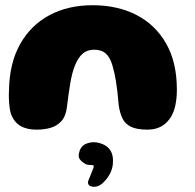

<svg xmlns="http://www.w3.org/2000/svg" viewBox="-20 -486 748 736"><path d="M120.5 11Q83 11 58.5 -3.2Q34 -17.5 22 -49.5Q18.5 -60.5 16.8 -74.5Q15 -88.5 14.2 -105.2Q13.5 -122 14.5 -141.5Q16.5 -244.5 57.2 -317Q98 -389.5 169.5 -427.8Q241 -466 335 -466Q430 -466 502.8 -428.8Q575.5 -391.5 616.8 -319.2Q658 -247 658 -142.5Q658 -125.5 656.5 -110.5Q655 -95.5 652.2 -82.2Q649.5 -69 645 -57.5Q631.5 -24 606.2 -6.5Q581 11 545.5 11Q504.5 11 481.8 -0.2Q459 -11.5 449 -32.8Q439 -54 435 -83.5Q432.5 -112 430 -134.2Q427.5 -156.5 424.5 -174.5Q421.5 -192.5 418.2 -207Q415 -221.5 411 -235Q402 -266 385.5 -280.8Q369 -295.5 340.5 -295.5Q314 -295.5 296.5 -280Q279 -264.5 267 -234Q261.5 -220.5 257.2 -204Q253 -187.5 249.5 -167.8Q246 -148 243 -125Q240 -102 236.5 -75.5Q232.5 -41 215.8 -22.2Q199 -3.5 174.5 3.8Q150 11 120.5 11ZM339 230Q323.5 228.5 319.8 222.2Q316 216 318 208L325 190.5Q329 180.5 332.5 172Q336 164.5 338 158.2Q340 152 339 149.5Q338 147.5 335.5 147Q333 146.5 328 146.5Q320.5 146.5 313.8 145Q307 143.5 302.5 139Q293 134 285.8 124.2Q278.5 114.5 284 96.5Q290.5 71.5 314.2 63.5Q338 55.5 360 62Q388.5 69 402.2 89.2Q416 109.5 412.5 144Q410.5 162.5 401.5 179.8Q392.5 197 380.5 209Q372 219 361 224.8Q350 230.5 339 230Z"/></svg>

Font: Gluten Thin
Style: Bold
Weight: 700
Version: Version 1.300